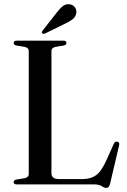

<svg xmlns="http://www.w3.org/2000/svg" viewBox="-20 -898 619 935"><path d="M291 -676.5 252 -670Q230.5 -666 230.5 -649.5V-54Q230.5 -26 267.5 -26H382Q422 -26 448 -44.8Q474 -63.5 499.5 -120.5L534 -197.5Q539.5 -210.5 551 -208Q564 -205.5 560 -190L516 -3Q511 17 498 17Q487.5 17 475.2 8.5Q463 0 438.5 0H62Q46.5 0 46.5 -11Q46.5 -20.5 59 -23.5L98.5 -30Q120 -34 120 -50.5V-649.5Q120 -666 98.5 -670L59 -676.5Q46.5 -679.5 46.5 -689Q46.5 -700 62 -700H288.5Q303.5 -700 303.5 -689Q303.5 -679.5 291 -676.5ZM256 -836.5Q272 -857.5 287 -868.8Q302 -880 320 -877Q337 -874.5 345.5 -861.5Q354 -848.5 351.5 -835.5Q349 -816.5 334.5 -805Q320 -793.5 299.5 -784L199.5 -735Q190 -731 185.5 -736.5Q181.5 -741 188 -749.5Z"/></svg>

Font: Fraunces 72pt
Style: Regular
Weight: 400
Version: Version 1.000;[0bf87f6ff]